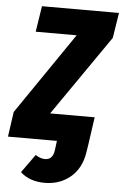

<svg xmlns="http://www.w3.org/2000/svg" viewBox="-92 -738 643 1004"><g transform="rotate(5 230.0 -235.5)"><path d="M491.2 -694.8 470.2 -562 178.2 -140.1H412.1L392.1 0L384.8 46.9Q371.6 131.3 315.7 177.7Q259.8 224.1 181.2 224.1Q101.6 224.1 53.2 179.2L122.1 83Q147.9 100.1 171.9 100.1Q214.4 100.1 220.2 45.9L226.1 0H-30.8L-12.2 -130.9L280.8 -559.1H65.9L86.9 -694.8Z"/></g></svg>

Font: Fira Sans Compressed ExtraBold
Style: Italic
Weight: 800
Width: 3
Italic angle: -8°
Designer: Carrois Corporate & Edenspiekermann AG
Foundry: Carrois Corporate GbR & Edenspiekermann AG
Version: Version 4.203;PS 004.203;hotconv 1.0.88;makeotf.lib2.5.64775